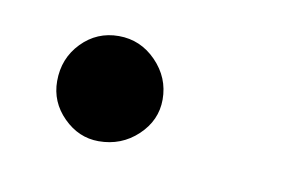

<svg xmlns="http://www.w3.org/2000/svg" viewBox="-31 -144 312 199"><g transform="rotate(10 125.0 -44.5)"><path d="M138 -43Q138 -21 121 -5Q104 11 80 11Q59 11 43 -5Q27 -21 27 -43Q27 -67 43 -83.5Q59 -100 82 -100Q105 -100 121.5 -83Q138 -66 138 -43Z"/></g></svg>

Font: STIX MathJax Main
Style: Italic
Weight: 400
Italic angle: -16.33°
Designer: MicroPress Inc., with final additions and corrections provided by Coen Hoffman, Elsevier (retired)
Version: Version 1.1.1